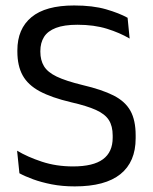

<svg xmlns="http://www.w3.org/2000/svg" viewBox="-20 -670 561 702"><path d="M253.5 11.5Q207.5 11.5 169.2 4Q131 -3.5 101 -14.5Q71 -25.5 51 -36.5L42.5 -119Q81 -96 133.2 -78.8Q185.5 -61.5 247 -61.5Q321 -61.5 356.5 -87.8Q392 -114 392 -166.5V-174.5Q392 -209 378 -231Q364 -253 330.8 -268Q297.5 -283 240.5 -296Q168.5 -313 125.2 -336.2Q82 -359.5 62.8 -394.5Q43.5 -429.5 43.5 -481.5V-486Q43.5 -564.5 95 -607.2Q146.5 -650 251 -650Q319.5 -650 367.8 -636Q416 -622 446.5 -605L454 -529Q418.5 -550 371.2 -564.8Q324 -579.5 263 -579.5Q214.5 -579.5 184.5 -568Q154.5 -556.5 141 -535Q127.5 -513.5 127.5 -483V-481Q127.5 -450 140.8 -428Q154 -406 187.2 -390Q220.5 -374 282 -359Q352.5 -342.5 395 -321Q437.5 -299.5 456.8 -265Q476 -230.5 476 -175V-164.5Q476 -78 420.2 -33.2Q364.5 11.5 253.5 11.5Z"/></svg>

Font: Anek Latin
Style: Regular
Weight: 400
Designer: Yesha Goshar
Foundry: Ek Type
Version: Version 1.003